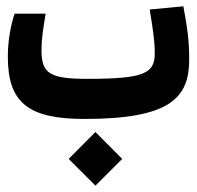

<svg xmlns="http://www.w3.org/2000/svg" viewBox="-20 -374 626 610"><path d="M248.5 3.9C521.5 3.9 581.1 -63.5 581.1 -185.1C581.1 -246.1 574.7 -288.6 562.5 -354L455.6 -343.8C465.8 -280.3 471.7 -245.1 471.7 -204.6C471.7 -141.1 439 -123.5 258.3 -123.5C139.2 -123.5 111.8 -139.6 111.8 -214.4C111.8 -251.5 116.7 -278.8 125 -330.6H26.4C14.2 -294.4 4.9 -244.6 4.9 -194.3C4.9 -48.3 68.8 3.9 248.5 3.9ZM283.2 215.8 368.2 130.9 283.2 45.4 198.2 130.9Z"/></svg>

Font: Cascadia Code PL SemiBold
Style: Regular
Weight: 600
Monospace: yes
Designer: Aaron Bell
Foundry: Saja Typeworks
Version: Version 2404.023